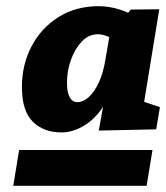

<svg xmlns="http://www.w3.org/2000/svg" viewBox="-20 -740 538 622"><path d="M23 -138 42 -254H474L455 -138ZM179 -311Q122 -311 86.5 -345.5Q51 -380 51 -458Q51 -531 82.5 -590.5Q114 -650 170 -685Q226 -720 300 -720Q333 -720 368.5 -709Q404 -698 437 -673L383 -685L404 -709L496 -710L436 -343L405 -424L498 -393L486 -321L300 -317L321 -434L354 -500Q343 -439 315.5 -396.5Q288 -354 251.5 -332.5Q215 -311 179 -311ZM230 -409Q249 -409 267 -425Q285 -441 299.5 -471.5Q314 -502 321 -544L338 -643L358 -604Q342 -617 326.5 -623Q311 -629 297 -629Q268 -629 246 -606.5Q224 -584 210.5 -548Q197 -512 197 -472Q197 -440 206 -424.5Q215 -409 230 -409Z"/></svg>

Font: Bitter Thin ExtraBold
Style: Italic
Weight: 800
Italic angle: -9°
Version: Version 2.002